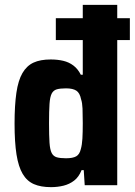

<svg xmlns="http://www.w3.org/2000/svg" viewBox="-20 -763 558 791"><path d="M210 -598V-688H515V-598ZM190 8Q148 8 119.5 -4.5Q91 -17 73.5 -46.5Q56 -76 48 -126.5Q40 -177 40 -254Q40 -329 47.5 -380.5Q55 -432 72.5 -462Q90 -492 118 -505Q146 -518 189 -518Q217 -518 240.5 -512.5Q264 -507 282.5 -493Q301 -479 313 -455H321V-743H463V0H329L325 -62H316Q305 -34 285.5 -19Q266 -4 241.5 2Q217 8 190 8ZM252 -111Q280 -111 294 -119Q308 -127 313 -149Q318 -166 319.5 -192Q321 -218 321 -256Q321 -291 320 -315.5Q319 -340 314 -354Q309 -380 294.5 -389.5Q280 -399 252 -399Q228 -399 214 -395Q200 -391 193 -377.5Q186 -364 184 -335Q182 -306 182 -255Q182 -204 184 -175Q186 -146 193 -132.5Q200 -119 214 -115Q228 -111 252 -111Z"/></svg>

Font: Saira SemiCondensed
Style: Bold
Weight: 700
Width: 4
Designer: Hector Gatti with collaboration of the Omnibus-Type team
Foundry: Omnibus-Type
Version: Version 1.101